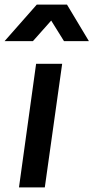

<svg xmlns="http://www.w3.org/2000/svg" viewBox="-67 -820 409 840"><path d="M16 0 91 -541H205L129 0ZM-47 -640 94 -800H226L322 -640H213L157 -730L77 -640Z"/></svg>

Font: Plus Jakarta Sans SemiBold
Style: Italic
Weight: 600
Italic angle: -8°
Designer: Gumpita Rahayu
Foundry: Tokotype
Version: Version 2.071; ttfautohint (v1.8.4.7-5d5b);gftools[0.9.29]